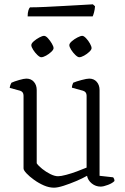

<svg xmlns="http://www.w3.org/2000/svg" viewBox="-20 -864 577 889"><path d="M230 5Q207 5 183 -5.5Q159 -16 137.5 -31.5Q116 -47 102.5 -61.5Q89 -76 89 -84V-421Q89 -439 73 -444L25 -457Q26 -465 28.5 -471.5Q31 -478 33 -481Q46 -487 68.5 -493.5Q91 -500 102 -500Q124 -500 137 -485Q150 -470 150 -447V-108Q158 -96 175.5 -82Q193 -68 213 -58Q233 -48 249 -48Q262 -48 286.5 -54.5Q311 -61 336.5 -70.5Q362 -80 381 -88V-421Q381 -439 364 -444L313 -458Q313 -466 315.5 -472Q318 -478 319 -481Q333 -487 357.5 -493.5Q382 -500 393 -500Q415 -500 428 -485Q441 -470 441 -447V-50L504 -43Q506 -41 508 -36.5Q510 -32 510 -26Q501 -16 480 -8Q459 0 446 0Q423 0 405 -14.5Q387 -29 383 -50Q362 -38 332.5 -25.5Q303 -13 275 -4Q247 5 230 5ZM347 -599Q340 -599 329 -609.5Q318 -620 309.5 -633.5Q301 -647 301 -655Q301 -663 312.5 -673Q324 -683 338.5 -690.5Q353 -698 361 -698Q368 -698 378.5 -687Q389 -676 396.5 -662.5Q404 -649 404 -641Q404 -634 393.5 -624Q383 -614 369.5 -606.5Q356 -599 347 -599ZM171 -599Q164 -599 153 -609.5Q142 -620 133.5 -633.5Q125 -647 125 -655Q125 -663 136.5 -673Q148 -683 162 -690.5Q176 -698 184 -698Q192 -698 202 -687Q212 -676 220 -662.5Q228 -649 228 -641Q228 -634 217.5 -624Q207 -614 193.5 -606.5Q180 -599 171 -599ZM108 -788Q108 -805 111.5 -816Q115 -827 119 -830Q149 -830 191 -832Q233 -834 277.5 -836.5Q322 -839 357.5 -841Q393 -843 410 -844L420 -835Q419 -820 415.5 -807Q412 -794 409 -788Z"/></svg>

Font: Texturina 72pt ExtraLight
Style: Regular
Weight: 200
Designer: Guillermo Torres Carreño
Foundry: Omnibus-Type
Version: Version 1.002; ttfautohint (v1.8.3)